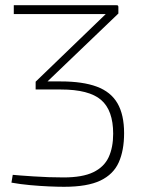

<svg xmlns="http://www.w3.org/2000/svg" viewBox="-20 -710 550 738"><path d="M226 8Q202 8 167.5 6.5Q133 5 95 1.5Q57 -2 24 -8L29 -38Q37 -37 58.5 -35.5Q80 -34 108.5 -32Q137 -30 167.5 -29Q198 -28 224 -28Q297 -28 338.5 -48Q380 -68 397.5 -105.5Q415 -143 415 -196Q415 -286 368.5 -326Q322 -366 214 -366H117V-396L400 -669L404 -656H33V-690H427Q432 -690 433.5 -688.5Q435 -687 435 -682V-658L149 -384L141 -397H214Q298 -397 352 -377Q406 -357 431.5 -313Q457 -269 457 -198Q457 -132 436.5 -86Q416 -40 366 -16Q316 8 226 8Z"/></svg>

Font: Exo 2 ExtraLight
Style: Regular
Weight: 250
Designer: Natanael Gama
Foundry: Natanael Gama
Version: Version 2.010